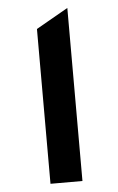

<svg xmlns="http://www.w3.org/2000/svg" viewBox="-51 -729 470 766"><g transform="rotate(-5 184.0 -346.5)"><path d="M120 -620V0H248V-693Z"/></g></svg>

Font: All Genders v4
Style: Regular
Weight: 400
Designer: Rassam Alawdi
Foundry: Rassam Art
Version: Version 3.100;FEAKit 1.0